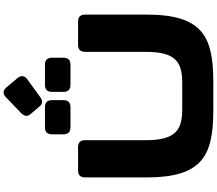

<svg xmlns="http://www.w3.org/2000/svg" viewBox="-90 -1122 1227 1087"><g transform="rotate(-90 523.5 -578.5)"><path d="M443.4 15.6H603.5C861.3 15.6 984.4 -45.9 984.4 -363.3V-710.9C984.4 -736.3 970.7 -750 945.3 -750H812.5C787.1 -750 773.4 -736.3 773.4 -710.9V-365.7C773.4 -189 709 -160.2 593.3 -160.2H453.6C337.9 -160.2 273.4 -189 273.4 -365.7V-710.9C273.4 -736.3 259.8 -750 234.4 -750H101.6C76.2 -750 62.5 -736.3 62.5 -710.9V-363.3C62.5 -45.9 185.5 15.6 443.4 15.6ZM585.9 -793H701.2C726.6 -793 740.2 -806.6 740.2 -832V-898.4C740.2 -923.8 726.6 -937.5 701.2 -937.5H585.9C560.5 -937.5 546.9 -923.8 546.9 -898.4V-832C546.9 -806.6 560.5 -793 585.9 -793ZM345.7 -793H460.9C486.3 -793 500 -806.6 500 -832V-898.4C500 -923.8 486.3 -937.5 460.9 -937.5H345.7C320.3 -937.5 306.6 -923.8 306.6 -898.4V-832C306.6 -806.6 320.3 -793 345.7 -793ZM516.6 -1158.7 426.3 -1071.8C408.7 -1054.7 406.2 -1037.1 419.9 -1020.5L465.3 -966.8C479 -950.2 497.1 -949.7 516.6 -963.9L618.2 -1037.6C639.2 -1052.7 641.6 -1072.8 625 -1092.8L571.8 -1156.2C555.2 -1175.8 535.2 -1176.8 516.6 -1158.7Z"/></g></svg>

Font: Gyrotrope Black
Style: Regular
Weight: 900
Designer: David Moles
Version: Version 1.003;Glyphs 3.3.1 (3343)